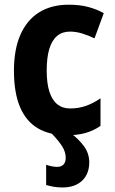

<svg xmlns="http://www.w3.org/2000/svg" viewBox="-20 -577 497 833"><path d="M270.5 9.8Q195.8 9.8 144.5 -20.3Q93.3 -50.3 66.9 -112.5Q40.5 -174.8 40.5 -270.5Q40.5 -362.3 68.6 -426.3Q96.7 -490.2 149.7 -523.4Q202.6 -556.6 278.3 -556.6Q326.7 -556.6 363.5 -546.6Q400.4 -536.6 430.2 -520L390.1 -410.6Q361.3 -424.3 335.2 -432.1Q309.1 -439.9 283.2 -439.9Q250 -439.9 227.5 -420.9Q205.1 -401.9 193.8 -364.5Q182.6 -327.1 182.6 -271Q182.6 -215.8 194.3 -179.2Q206.1 -142.6 228.8 -124.5Q251.5 -106.4 284.2 -106.4Q321.3 -106.4 353.5 -117.9Q385.7 -129.4 416 -150.4V-30.8Q385.7 -9.8 350.8 0Q315.9 9.8 270.5 9.8ZM265.1 107.4Q265.1 82.5 250 58.3Q234.9 34.2 201.7 -0.5H285.6Q323.2 27.8 345.2 58.6Q367.2 89.4 367.2 127.4Q367.2 177.2 336.4 206.8Q305.7 236.3 251 236.3Q230 236.3 212.6 233.2Q195.3 230 180.2 225.6V137.7Q188.5 141.1 201.9 144Q215.3 147 228.5 147Q245.1 147 255.1 137.2Q265.1 127.4 265.1 107.4Z"/></svg>

Font: Open Sans SemiCondensed
Style: Bold
Weight: 700
Width: 4
Designer: Monotype Design Team
Foundry: Monotype Imaging Inc.
Version: Version 3.003